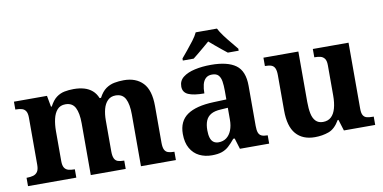

<svg xmlns="http://www.w3.org/2000/svg" viewBox="-73 -979 2399 1202"><g transform="rotate(-10 1126.0 -378.0)"><path d="M20 0V-53H22Q45 -53 62.5 -58Q80 -63 90 -77.5Q100 -92 100 -122V-421Q100 -449 91 -463Q82 -477 66 -481.5Q50 -486 28 -486H25V-536H235L248 -465H253Q273 -503 296.5 -520.5Q320 -538 347.5 -543.5Q375 -549 406 -549Q443 -549 472.5 -540.5Q502 -532 523.5 -513.5Q545 -495 557 -465H566Q586 -503 611 -520.5Q636 -538 665 -543.5Q694 -549 725 -549Q802 -549 846 -503Q890 -457 890 -356V-124Q890 -93 897.5 -78Q905 -63 920 -58Q935 -53 957 -53H960V0H738V-329Q738 -394 720 -429Q702 -464 658 -464Q627 -464 607.5 -444.5Q588 -425 579.5 -392.5Q571 -360 571 -321V-124Q571 -94 578.5 -78.5Q586 -63 601 -58Q616 -53 638 -53H641V0H419V-329Q419 -394 401 -429Q383 -464 339 -464Q306 -464 287 -442.5Q268 -421 260 -385.5Q252 -350 252 -309V-118Q252 -90 261 -76Q270 -62 286 -57.5Q302 -53 324 -53H327V0Z M1188 10Q1144 10 1108.5 -7.5Q1073 -25 1052 -61.5Q1031 -98 1031 -153Q1031 -234 1087 -273Q1143 -312 1255 -316L1337 -319V-374Q1337 -408 1333 -433.5Q1329 -459 1316 -473.5Q1303 -488 1275 -488Q1250 -488 1235 -474Q1220 -460 1214 -435.5Q1208 -411 1208 -380Q1141 -380 1107 -395Q1073 -410 1073 -447Q1073 -484 1101 -506Q1129 -528 1176 -538.5Q1223 -549 1279 -549Q1384 -549 1436.5 -511Q1489 -473 1489 -379V-124Q1489 -97 1494.5 -81.5Q1500 -66 1513.5 -59.5Q1527 -53 1549 -53H1553V0H1367L1346 -69H1337Q1315 -42 1295.5 -24.5Q1276 -7 1251 1.5Q1226 10 1188 10ZM1243 -63Q1272 -63 1293 -78.5Q1314 -94 1325.5 -123Q1337 -152 1337 -191V-266L1292 -263Q1252 -261 1229 -247.5Q1206 -234 1196 -209.5Q1186 -185 1186 -149Q1186 -121 1192 -101.5Q1198 -82 1211 -72.5Q1224 -63 1243 -63ZM1111 -619Q1127 -638 1148.5 -664Q1170 -690 1190.5 -717Q1211 -744 1221 -766H1356Q1367 -744 1387 -717Q1407 -690 1429 -664Q1451 -638 1466 -619V-606H1397Q1383 -617 1363 -633Q1343 -649 1323 -666Q1303 -683 1288 -696Q1273 -683 1253 -666Q1233 -649 1213.5 -633Q1194 -617 1180 -606H1111Z M1843 10Q1765 10 1723 -38.5Q1681 -87 1681 -188V-412Q1681 -441 1674 -456.5Q1667 -472 1652 -477.5Q1637 -483 1613 -483H1611V-536H1833V-216Q1833 -173 1839.5 -141.5Q1846 -110 1863 -92.5Q1880 -75 1909 -75Q1941 -75 1961 -93.5Q1981 -112 1990.5 -146.5Q2000 -181 2000 -227V-419Q2000 -448 1990 -461.5Q1980 -475 1964 -479Q1948 -483 1928 -483H1925V-536H2152V-116Q2152 -87 2160.5 -73.5Q2169 -60 2184.5 -56.5Q2200 -53 2219 -53H2227V0H2028L2006 -71H2001Q1971 -19 1930.5 -4.5Q1890 10 1843 10Z"/></g></svg>

Font: Noto Serif Kannada
Style: Bold
Weight: 700
Version: Version 2.003